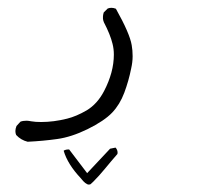

<svg xmlns="http://www.w3.org/2000/svg" viewBox="-20 -115 540 499"><path d="M210.9 364.7Q211.9 364.7 212.6 364.5Q213.4 364.3 215.3 363.8Q217.3 362.3 222.7 356.9Q237.8 341.8 253.2 323Q268.6 304.2 285.2 285.2Q285.6 283.2 285.6 281.7Q285.6 274.4 280.3 268.6L266.1 271.5L206.5 335L159.7 273.4Q158.7 273.4 157.2 273.4Q151.4 273.4 146.5 275.9L145.5 276.9Q155.8 312 189.9 348.1Q202.6 364.7 210.9 364.7ZM320.8 63.5Q324.7 46.4 324.7 31Q324.7 15.6 322.3 2.4Q317.4 -27.8 281.2 -92.3Q274.9 -94.7 269.5 -94.7Q264.2 -94.7 259.8 -92.8L249.5 -82.5Q247.6 -75.7 247.6 -72Q247.6 -68.4 247.6 -66.4Q248 -62 250 -57.1Q266.6 -25.4 272.5 -1Q275.9 12.2 275.9 26.9Q275.9 72.8 250.5 121.6Q232.9 155.3 205.1 171.9Q178.2 187.5 154.3 193.4Q119.6 202.1 86.9 202.1Q71.8 202.1 62.3 200.4Q52.7 198.7 49.3 198.7Q39.6 198.7 33.2 201.2L22.9 212.4Q20 219.7 20 225.6Q20 231.4 22 235.8Q34.2 249 51.8 253.4Q91.8 251.5 128.7 246.3Q165.5 241.2 207.5 220.7Q251 199.2 271.5 177.7Q291.5 156.7 303 126Q314.5 95.2 320.8 63.5Z"/></svg>

Font: NaikaiFont
Style: Light
Weight: 300
Version: Version 1.89